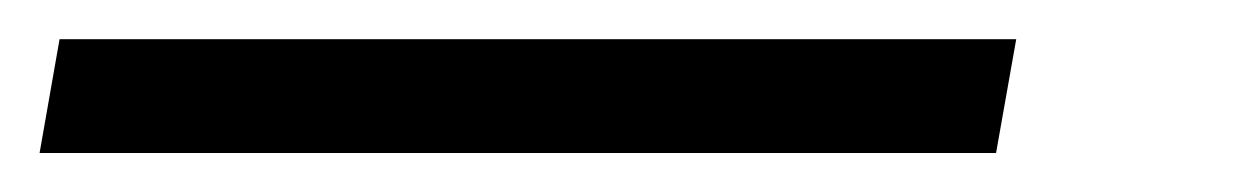

<svg xmlns="http://www.w3.org/2000/svg" viewBox="-27 -20 633 98"><path d="M-6.8 58.1 3.4 0H491.7L481.4 58.1Z"/></svg>

Font: Cascadia Mono Light
Style: Italic
Weight: 300
Italic angle: -10°
Monospace: yes
Designer: Aaron Bell
Foundry: Saja Typeworks
Version: Version 2404.023; ttfautohint (v1.8.4)